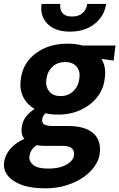

<svg xmlns="http://www.w3.org/2000/svg" viewBox="-72 -765 620 998"><path d="M0 0ZM283.7 -109.9Q371.1 -109.9 413.6 -71.8Q456.1 -33.7 445.8 37.6Q441.4 67.9 420.2 98.9Q398.9 129.9 362.1 155.8Q325.2 181.6 274.7 197.8Q224.1 213.9 162.6 213.9Q87.4 213.9 38.3 195.1Q-10.7 176.3 -33.2 145.5Q-55.7 114.7 -50.8 79.1Q-46.4 49.3 -31 25.9Q-15.6 2.4 6.6 -14.9Q28.8 -32.2 54.7 -43.5Q35.6 -65.9 41 -104.5Q45.9 -137.7 64.9 -160.9Q84 -184.1 107.9 -198.7Q66.9 -223.1 48.1 -262.2Q29.3 -301.3 35.6 -348.6L37.1 -359.4Q48.3 -439 115 -488.5Q181.6 -538.1 280.3 -538.1Q322.8 -538.1 357.4 -528.3H528.3L518.6 -450.2L455.6 -458.5Q481 -416.5 472.7 -359.4L471.2 -348.6Q464.4 -298.8 431.9 -258.3Q399.4 -217.8 347.4 -193.6Q295.4 -169.4 229.5 -169.4Q194.3 -169.4 165 -176.3Q150.4 -165 147.5 -146Q144.5 -123.5 160.9 -116.7Q177.2 -109.9 202.6 -109.9ZM170.4 -359.9 168.5 -348.1Q164.1 -315.4 183.1 -290.5Q202.1 -265.6 242.7 -265.6Q282.2 -265.6 308.3 -290.5Q334.5 -315.4 338.9 -348.1L340.8 -359.9Q345.7 -394.5 326.2 -418.5Q306.6 -442.4 266.6 -442.4Q227.1 -442.4 201.2 -418.5Q175.3 -394.5 170.4 -359.9ZM177.2 111.3Q220.7 111.3 250 101.1Q279.3 90.8 294.9 75.2Q310.5 59.6 312.5 43.9Q314.5 30.8 310.3 19Q306.2 7.3 292.5 0.2Q278.8 -6.8 252 -6.8H159.7Q138.7 -6.8 118.7 -10.3Q105 -2 94.2 12.7Q83.5 27.3 81.1 46.4Q77.1 72.8 100.3 92Q123.5 111.3 177.2 111.3ZM479.5 -744.6Q470.7 -681.2 419.9 -640.9Q369.1 -600.6 292 -600.6Q214.8 -600.6 175 -640.9Q135.3 -681.2 144 -744.6H241.7Q239.3 -727.5 244.1 -712.6Q249 -697.8 262.9 -688.5Q276.9 -679.2 302.7 -679.2Q328.1 -679.2 344.7 -688.5Q361.3 -697.8 370.1 -712.6Q378.9 -727.5 381.3 -744.6Z"/></svg>

Font: Robert Sans ExtraBold
Style: Italic
Weight: 800
Italic angle: -8°
Designer: Christian Robertson (extended by Adam Twardoch)
Foundry: Google
Version: Version 12.135;April 2, 2019;FontCreator 11.5.0.2425 64-bit;